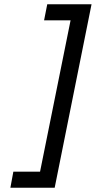

<svg xmlns="http://www.w3.org/2000/svg" viewBox="-20 -762 452 906"><path d="M29 124 43 48H169L313 -666H188L203 -742H412L238 124Z"/></svg>

Font: TypoPRO Montserrat Alternates
Style: Italic
Weight: 400
Italic angle: -11.3°
Designer: Julieta Ulanovsky
Foundry: Julieta Ulanovsky
Version: Version 6.001